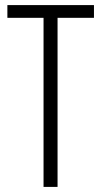

<svg xmlns="http://www.w3.org/2000/svg" viewBox="-20 -734 399 754"><path d="M206 0V-664H349V-714H9V-664H151V0Z"/></svg>

Font: Noto Sans Arabic UI XCn Lt
Style: Regular
Weight: 300
Width: 2
Designer: Monotype Design Team, Nadine Chahine and Nizar Qandah
Foundry: Monotype Imaging Inc.
Version: Version 2.010